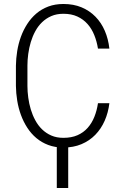

<svg xmlns="http://www.w3.org/2000/svg" viewBox="-20 -741 640 977"><path d="M536.6 -215.8Q530.8 -168 512.7 -126.7Q494.6 -85.4 464.8 -54.9Q435.1 -24.4 394.3 -7.3Q353.5 9.8 302.7 9.8Q260.3 9.8 225.8 -3.2Q191.4 -16.1 164.8 -38.6Q138.2 -61 118.7 -91.3Q99.1 -121.6 86.4 -156.5Q73.7 -191.4 67.6 -229Q61.5 -266.6 61 -303.7V-406.7Q61.5 -443.8 67.6 -481.4Q73.7 -519 86.4 -554Q99.1 -588.9 118.7 -619.1Q138.2 -649.4 164.8 -672.1Q191.4 -694.8 225.8 -707.8Q260.3 -720.7 302.7 -720.7Q354.5 -720.7 395.3 -703.6Q436 -686.5 465.8 -656Q495.6 -625.5 513.4 -584Q531.2 -542.5 536.6 -493.7H478.5Q472.7 -530.3 459.7 -562.5Q446.8 -594.7 425.3 -618.9Q403.8 -643.1 373.5 -657Q343.3 -670.9 302.7 -670.9Q268.1 -670.9 241.2 -659.2Q214.4 -647.5 194.1 -627.9Q173.8 -608.4 159.7 -582.3Q145.5 -556.2 136.7 -526.9Q127.9 -497.6 123.8 -467Q119.6 -436.5 119.6 -407.7V-303.7Q119.6 -274.9 123.8 -244.1Q127.9 -213.4 136.7 -184.1Q145.5 -154.8 159.7 -128.7Q173.8 -102.5 194.1 -82.8Q214.4 -63 241.2 -51.3Q268.1 -39.6 302.7 -39.6Q343.8 -39.6 374.3 -53Q404.8 -66.4 426 -90.3Q447.3 -114.3 460.2 -146.5Q473.1 -178.7 478.5 -215.8ZM327.1 215.8H269V-12.7H327.1Z"/></svg>

Font: Roboto Mono Light
Style: Regular
Weight: 300
Designer: Google
Version: Version 2.000985; 2015; ttfautohint (v1.3)